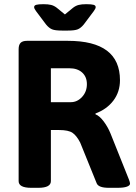

<svg xmlns="http://www.w3.org/2000/svg" viewBox="-20 -895 650 917"><path d="M69 -30V-660Q69 -681 78.5 -690.5Q88 -700 109 -700H304Q553 -700 553 -512Q553 -456 521.5 -414.5Q490 -373 436 -353V-349Q455 -342 475 -315.5Q495 -289 508 -257L596 -37Q601 -24 601 -18Q601 -9 586 -3.5Q571 2 541 2H500Q451 2 442 -19L363 -214Q346 -247 326.5 -260.5Q307 -274 262 -274H223V-30Q223 2 163 2H129Q69 2 69 -30ZM318 -407Q349 -407 372 -432Q395 -457 395 -493Q395 -528 372.5 -548.5Q350 -569 311 -569H223V-407ZM200 -778 152 -842Q143 -854 143 -861Q143 -869 153 -872Q163 -875 188 -875Q210 -875 224 -871.5Q238 -868 251 -858L290 -826L329 -858Q342 -868 356 -871.5Q370 -875 392 -875Q417 -875 427 -872Q437 -869 437 -861Q437 -854 428 -842L380 -778Q366 -761 351.5 -755Q337 -749 304 -749H276Q243 -749 228.5 -755Q214 -761 200 -778Z"/></svg>

Font: Asap-Bold
Style: Bold
Weight: 700
Designer: Pablo Cosgaya
Foundry: Omnibus-Type
Version: Version 2.000; ttfautohint (v1.8)